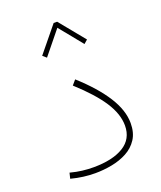

<svg xmlns="http://www.w3.org/2000/svg" viewBox="-137 -820 764 912"><g transform="rotate(-20 245.0 -364.0)"><path d="M244.1 -733.4H261.7L366.2 -605.5L347.7 -589.4L252.9 -706.1L158.2 -589.4L139.6 -605.5ZM425.3 -161.6Q425.3 -113.3 404.3 -81.1Q383.3 -48.8 348.4 -30Q313.5 -11.2 271.2 -3.2Q229 4.9 186.5 4.9Q156.7 4.9 126.7 1Q96.7 -2.9 64.9 -11.2L71.8 -39.6Q103.5 -31.2 131.8 -27.8Q160.2 -24.4 188 -24.4Q284.7 -24.4 340.3 -58.3Q396 -92.3 396 -160.2Q396 -218.3 355 -281.5Q314 -344.7 228 -422.9L248.5 -446.8Q335 -368.7 380.1 -297.6Q425.3 -226.6 425.3 -161.6Z"/></g></svg>

Font: Estedad-FD Thin
Style: Regular
Weight: 100
Designer: Amin Abedi
Version: Version 7.3